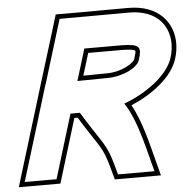

<svg xmlns="http://www.w3.org/2000/svg" viewBox="-78 -869 1021 1022"><g transform="rotate(-5 432.0 -358.5)"><path d="M579.3 -304.4C607.5 -263.9 639 -196.5 675 -59L708.2 68H513.2L501.4 25C467.4 -102.3 450 -95.5 339.5 -276.6L289.4 -276L211.1 -20L185.1 65H15.1L41.1 -20L119.1 -274C119 -274 118.9 -274 118.8 -274L170.7 -444C171 -444 171.2 -444 171.4 -444L249.7 -699L275.7 -784H360.7L645 -785C832 -785 884.1 -648 846.4 -528C819.4 -434.8 696.3 -346.8 579.3 -304.4ZM341.4 -446.1 500 -448H501C586 -448 664.8 -490 676.4 -528L676.7 -529C698.2 -596 690.7 -614 593 -615H393ZM148 -454.2 -18.7 90H203.6L308 -251.3L325.6 -251.5C431.8 -79.1 445 -89.3 477.2 31.5L494.2 93H740.6L699.2 -65.3C669.3 -179.5 641.7 -248 616.6 -292.1C728.9 -339.5 841.3 -422.4 870.4 -520.8C878.8 -547.8 882.8 -573.5 882.9 -600.2C883.2 -709.9 807.2 -810 644.9 -810L360.7 -809H257.2L225.8 -706.3ZM375.3 -471.5 411.5 -590H592.9C622.5 -589.7 642.8 -587.4 652.9 -584.2C663.8 -580.7 668.4 -584.8 652.9 -536.5L652.5 -535.3C646.8 -516.7 581.7 -473 501 -473H499.8Z"/></g></svg>

Font: Nordica Plus
Style: NordicaClassicBkOblOl
Weight: 900
Version: Version 1.01